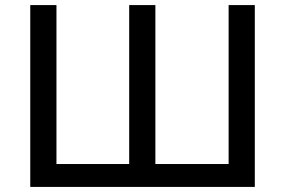

<svg xmlns="http://www.w3.org/2000/svg" viewBox="-20 -735 1120 755"><path d="M99 0V-715H202V-90H488V-715H591V-90H879V-715H982V0Z"/></svg>

Font: Wix Madefor Text Medium
Style: Regular
Weight: 500
Designer: Dalton Maag Ltd
Foundry: Dalton Maag Ltd
Version: Version 3.100